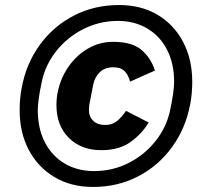

<svg xmlns="http://www.w3.org/2000/svg" viewBox="-20 -730 811 762"><path d="M353 -51Q428 -51 492 -84Q556 -117 599.5 -173Q643 -229 656 -297Q663 -329 667 -357.5Q671 -386 671 -405Q671 -479 642.5 -533.5Q614 -588 563.5 -617.5Q513 -647 448 -647Q374 -647 309.5 -614Q245 -581 201.5 -525Q158 -469 145 -401Q138 -369 134 -340.5Q130 -312 130 -293Q130 -219 158.5 -164.5Q187 -110 237.5 -80.5Q288 -51 353 -51ZM349 12Q262 12 196.5 -27Q131 -66 94.5 -134.5Q58 -203 58 -293Q58 -316 60 -338Q62 -360 66 -381Q84 -478 138 -552Q192 -626 273 -668Q354 -710 452 -710Q540 -710 605 -671.5Q670 -633 706.5 -564Q743 -495 743 -405Q743 -383 741 -360.5Q739 -338 735 -317Q717 -221 663 -146.5Q609 -72 528 -30Q447 12 349 12ZM382 -134Q302 -134 253 -183Q204 -232 204 -313Q204 -327 205.5 -341.5Q207 -356 210 -369Q222 -423 253 -467Q284 -511 329.5 -537.5Q375 -564 429 -564Q504 -564 541.5 -532Q579 -500 595 -450L496 -406Q490 -432 474.5 -447.5Q459 -463 430 -463Q396 -463 376 -443.5Q356 -424 350 -394L335 -317Q334 -310 333.5 -304Q333 -298 333 -292Q333 -267 350 -250.5Q367 -234 398 -234Q426 -234 445.5 -250.5Q465 -267 480 -290L570 -244Q545 -201 499.5 -167.5Q454 -134 382 -134Z"/></svg>

Font: IBM Plex Sans
Style: Italic
Weight: 400
Italic angle: -11.31°
Designer: Mike Abbink, Paul van der Laan, Pieter van Rosmalen
Foundry: Bold Monday
Version: Version 3.201